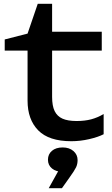

<svg xmlns="http://www.w3.org/2000/svg" viewBox="-20 -734 595 1017"><path d="M5 -525 126 -556 180 -714H256V-566H519V-466H256V-221Q256 -173 269.5 -145.5Q283 -118 311 -105.5Q339 -93 386 -93Q429 -93 463 -102Q497 -111 529 -130V-23Q500 -8 452.5 3Q405 14 358 14Q239 14 182.5 -43.5Q126 -101 126 -201V-466H5ZM307 139 312 176Q277 176 255.5 158.5Q234 141 234 112Q234 83 255 65Q276 47 312 47Q347 47 369 66Q391 85 391 114Q391 135 383 152Q375 169 347 208L308 263H238Z"/></svg>

Font: Unbounded Variable
Style: Regular
Weight: 400
Designer: Luke Prowse, Jean-Baptiste Morizot, Fátima Lázaro, Florian Runge
Foundry: NaN
Version: Version 1.600;FEAKit 1.0